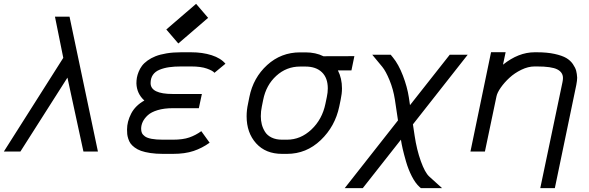

<svg xmlns="http://www.w3.org/2000/svg" viewBox="-20 -782 3040 991"><path d="M0 0 306.6 -483.4 263.7 -695.8H338.9L485.4 0H410.6L328.1 -381.3L85.4 0Z M725.1 -263.2Q686 -298.3 684.1 -351.6Q684.1 -366.7 686.5 -380.9Q689 -395 695.6 -411.4Q702.1 -427.7 712.6 -441.9Q723.1 -456.1 741.2 -469.2Q759.3 -482.4 782.7 -491.7Q806.2 -501 839.8 -506.6Q873.5 -512.2 914.6 -512.2H966.3Q1024.9 -512.2 1072.3 -497.1Q1119.6 -481.9 1143.6 -453.1L1086.9 -406.2Q1078.6 -417 1047.9 -428Q1017.1 -439 966.3 -439H914.6Q879.4 -439 852.5 -435.1Q825.7 -431.2 803.2 -421.9Q780.8 -412.6 769 -395.3Q757.3 -377.9 757.3 -353Q757.3 -296.9 872.1 -296.9H1022L1006.3 -223.6H872.1Q827.1 -223.6 793.9 -213.6Q760.7 -203.6 742.9 -187.3Q725.1 -170.9 716.8 -153.3Q708.5 -135.7 708.5 -117.2Q708.5 -104.5 712.6 -95.5Q716.8 -86.4 728 -78.1Q739.3 -69.8 762.5 -65.4Q785.6 -61 820.8 -61H872.6Q923.8 -61 957 -72.5Q990.2 -84 1019 -105L1062 -45.4Q1023.4 -17.6 979 -2.7Q934.6 12.2 872.6 12.2H820.8Q784.7 12.2 755.9 7.8Q727.1 3.4 708 -3.4Q689 -10.3 675 -20.8Q661.1 -31.2 653.8 -41.5Q646.5 -51.8 642.1 -65.7Q637.7 -79.6 636.7 -89.8Q635.7 -100.1 635.7 -113.8Q635.7 -154.3 657 -195.6Q678.2 -236.8 725.1 -263.2ZM900.4 -557.6 838.4 -629.9 992.2 -762.2 1054.2 -689.9Z M1745.1 -325.7Q1745.1 -298.3 1738.3 -267.1L1731 -231.9Q1709.5 -129.4 1635.3 -58.6Q1561 12.2 1461.4 12.2H1436Q1351.1 12.2 1302 -42.2Q1252.9 -96.7 1252.9 -182.1Q1252.9 -213.9 1260.3 -247.1L1267.1 -281.2Q1287.1 -380.9 1358.9 -446.3Q1430.7 -511.7 1528.8 -511.7H1556.6Q1609.4 -511.7 1649.4 -491.7L1809.1 -492.2L1793.9 -418.5H1724.1Q1745.1 -377.9 1745.1 -325.7ZM1556.6 -438.5H1528.8Q1458.5 -438.5 1406 -390.6Q1353.5 -342.8 1338.4 -266.6L1331.5 -232.4Q1326.2 -208 1326.2 -182.1Q1326.2 -159.7 1331.3 -139.9Q1336.4 -120.1 1347.9 -101.6Q1359.4 -83 1382.1 -72Q1404.8 -61 1436 -61H1461.4Q1531.7 -61 1587.4 -113.5Q1643.1 -166 1659.7 -246.6L1667 -281.7Q1671.9 -304.2 1671.9 -325.7Q1671.9 -379.9 1641.4 -409.2Q1610.8 -438.5 1556.6 -438.5Z M1759.3 189 2034.2 -160.6 2018.1 -268.6Q2009.8 -321.3 1990.5 -368.2Q1971.2 -415 1953.1 -437L1901.4 -499.5H1996.6L2007.8 -485.8Q2037.1 -450.2 2059.6 -391.8Q2082 -333.5 2090.3 -279.3L2096.2 -239.3L2301.3 -499.5H2394L2111.3 -140.1L2120.1 -81.5Q2130.9 -9.3 2152.1 49.8Q2173.3 108.9 2195.3 128.9L2261.7 189H2152.3L2145.5 183.1Q2123.5 163.1 2105.5 127.7Q2087.4 92.3 2075.9 52.5Q2064.5 12.7 2058.6 -12.9Q2052.7 -38.6 2049.3 -61L1852.5 189Z M2751.5 -512.2Q2803.7 -512.2 2842.5 -503.7Q2881.3 -495.1 2902.6 -482.7Q2923.8 -470.2 2936.8 -451.4Q2949.7 -432.6 2953.9 -416.7Q2958 -400.9 2959 -380.9Q2959 -366.7 2954.6 -343.8L2843.8 189H2768.6L2883.3 -358.4Q2885.7 -370.6 2885.7 -379.4Q2885.7 -408.7 2856.4 -423.8Q2827.1 -439 2751.5 -439H2739.3Q2706.1 -439 2670.9 -421.9Q2635.7 -404.8 2609.4 -380.4Q2583 -356 2564.7 -329.8Q2546.4 -303.7 2542.5 -284.2L2482.9 0H2408.2L2514.6 -512.7H2589.8L2576.2 -448.2Q2656.2 -512.2 2739.3 -512.2Z"/></svg>

Font: Anka/Coder
Style: Italic
Weight: 400
Italic angle: -12°
Monospace: yes
Version: Version 001.100